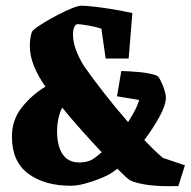

<svg xmlns="http://www.w3.org/2000/svg" viewBox="-20 -642 671 676"><path d="M266 -622Q278 -622 307 -619Q336 -616 373.5 -610Q411 -604 446 -596L433 -436H352L337 -541Q316 -548 289.5 -552.5Q263 -557 253 -557Q246 -557 241.5 -546.5Q237 -536 237 -521Q237 -493 248.5 -463.5Q260 -434 276 -409Q301 -373 342.5 -319.5Q384 -266 431 -212Q443 -231 453.5 -250.5Q464 -270 470 -290L392 -303L407 -392Q441 -391 472.5 -388Q504 -385 529 -377Q537 -375 545 -359.5Q553 -344 558.5 -326.5Q564 -309 564 -299Q564 -272 541.5 -231Q519 -190 488 -149Q505 -131 521.5 -115Q538 -99 554 -86L631 -60L608 13Q544 15 503.5 9.5Q463 4 440 -6Q435 -8 422.5 -19.5Q410 -31 393 -48Q378 -36 366 -29Q356 -23 331.5 -13Q307 -3 279 4.5Q251 12 229 12Q137 12 79.5 -30.5Q22 -73 22 -161Q22 -220 57 -264Q92 -308 140 -337Q115 -372 100 -408.5Q85 -445 85 -481Q85 -496 87.5 -511Q90 -526 95 -534Q108 -546 132.5 -561Q157 -576 184 -590Q211 -604 233.5 -613Q256 -622 266 -622ZM181 -180Q181 -128 200.5 -99Q220 -70 259 -70Q267 -70 277.5 -71.5Q288 -73 298 -77Q312 -83 338 -106Q304 -142 267 -183.5Q230 -225 199 -263Q181 -227 181 -180Z"/></svg>

Font: Grenze Gotisch Black
Style: Regular
Weight: 900
Designer: Renata Polastri
Foundry: Omnibus-Type
Version: Version 1.001